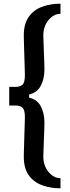

<svg xmlns="http://www.w3.org/2000/svg" viewBox="-20 -820 378 1041"><path d="M308 201Q253 201 207.5 184Q162 167 135.5 129.5Q109 92 109 30Q109 15 110 -16Q111 -47 112 -82Q113 -117 114 -146Q115 -175 115 -185Q115 -225 101.5 -236.5Q88 -248 64 -248H30V-349H64Q88 -349 101.5 -360.5Q115 -372 115 -412Q115 -423 114 -451.5Q113 -480 112 -515.5Q111 -551 110 -582.5Q109 -614 109 -629Q109 -690 135.5 -728Q162 -766 207.5 -783Q253 -800 308 -800V-745Q271 -745 243 -711Q215 -677 215 -629Q215 -616 216 -591.5Q217 -567 218 -538Q219 -509 220 -483.5Q221 -458 221 -444Q221 -391 200.5 -354Q180 -317 138 -308V-290Q180 -282 200.5 -245Q221 -208 221 -154Q221 -140 220 -115Q219 -90 218 -61Q217 -32 216 -7.5Q215 17 215 30Q215 78 243 112Q271 146 308 146Z"/></svg>

Font: Big Shoulders Display
Style: Bold
Weight: 700
Designer: Patric King
Foundry: XO Type Co
Version: Version 1.000; ttfautohint (v1.8.2)